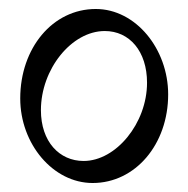

<svg xmlns="http://www.w3.org/2000/svg" viewBox="-20 -520 418 427"><path d="M186 -113C281 -113 354 -199 354 -310C354 -411 282 -500 193 -500C97 -500 25 -413 25 -301C25 -200 98 -113 186 -113ZM166 -162C112 -162 71 -205 71 -275C71 -366 139 -451 213 -451C268 -451 307 -406 307 -336C307 -246 238 -162 166 -162Z"/></svg>

Font: Noto Serif Devanagari Condensed Light
Style: Regular
Weight: 300
Width: 3
Designer: Universal Thirst, Indian Type Foundry and the Monotype Design Team
Foundry: Monotype Imaging Inc.
Version: Version 2.004